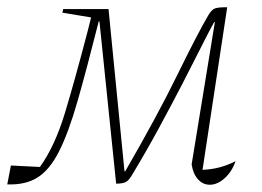

<svg xmlns="http://www.w3.org/2000/svg" viewBox="-56 -503 723 529"><path d="M522 6Q503 6 489.5 -9Q476 -24 472 -50L536 -442H534Q521 -419 499 -375Q477 -331 447 -273Q417 -215 381.5 -149.5Q346 -84 306 -18Q298 -5 289.5 -1Q281 3 264 3L218 -444H216Q183 -313 158 -225.5Q133 -138 107 -86.5Q81 -35 47.5 -14Q14 7 -36 5L-26 -47L54 -43Q95 -100 122.5 -190.5Q150 -281 186 -419L195 -455L116 -468L118 -478H243L287 -31H289Q378 -185 432.5 -296.5Q487 -408 518 -461Q527 -476 535.5 -479.5Q544 -483 566 -483H570L502 -35Q551 -37 593 -59Q583 -30 563 -12Q543 6 522 6Z"/></svg>

Font: Piazzolla Thin
Style: Italic
Weight: 100
Italic angle: -11.3°
Designer: Juan Pablo del Peral
Foundry: Huerta Tipografica
Version: Version 1.330